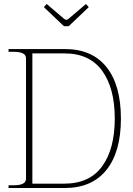

<svg xmlns="http://www.w3.org/2000/svg" viewBox="-20 -947 669 967"><path d="M201 -911 215 -927 303 -852Q310 -847 314 -847Q318 -847 325 -852L413 -927L427 -911L326 -815H302ZM23 -14H50Q80 -14 95.5 -22Q111 -30 111 -47V-653Q111 -670 95.5 -678Q80 -686 50 -686H23V-700H306Q444 -700 516.5 -609Q589 -518 589 -350Q589 -182 516 -91Q443 0 305 0H23ZM303 -22Q431 -22 494.5 -109.5Q558 -197 558 -350Q558 -503 494.5 -590.5Q431 -678 305 -678H143V-22Z"/></svg>

Font: Taviraj Thin
Style: Regular
Weight: 100
Designer: Katatrad Team
Foundry: CadsonDemak
Version: Version 1.030